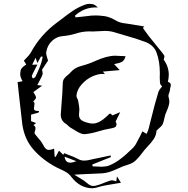

<svg xmlns="http://www.w3.org/2000/svg" viewBox="-20 -907 995 1017"><path d="M469.2 90.3Q402.8 89.4 356.9 28.8Q345.2 13.7 330.8 5.1Q316.4 -3.4 300.8 -10.3Q289.1 -15.1 277.3 -21.5Q206.1 -59.6 157.7 -114.3Q109.4 -168.9 98.1 -249Q88.9 -326.2 80.6 -403.3L73.2 -472.2Q77.6 -472.7 82 -473.4Q86.4 -474.1 90.6 -475.1Q94.7 -476.1 99.6 -477.1Q86.9 -498 86.9 -516.1Q86.9 -521 89.4 -534.4Q91.8 -547.9 119.1 -565.4L106.4 -585.4Q112.3 -592.8 119.1 -599.1Q133.8 -612.8 143.1 -628.4Q195.3 -725.1 287.1 -791.5Q297.4 -798.8 306.6 -806.2Q335.4 -829.1 365.5 -849.4Q395.5 -869.6 430.7 -882.3Q442.4 -886.7 454.1 -886.7Q460 -886.7 471.4 -884.8Q482.9 -882.8 498 -867.2L485.8 -867.7Q425.8 -867.7 377.4 -824.2L379.9 -814.9L438.5 -821.3Q462.9 -825.2 486.8 -825.2Q503.9 -825.2 532.2 -821.8Q560.5 -818.4 598.1 -795.9Q617.7 -785.6 642.6 -783.2L656.2 -781.2Q684.6 -775.9 743.2 -767.1L737.3 -758.8L745.6 -746.6Q762.2 -722.2 796.4 -680.7Q851.1 -615.2 851.1 -609.9Q851.1 -605.5 849.4 -600.1Q847.7 -594.7 847.2 -590.8Q874 -553.7 874 -510.7Q874 -492.7 869.1 -473.6Q884.8 -468.8 884.8 -457Q884.8 -450.7 882.6 -444.1Q880.4 -437.5 880.4 -431.6Q879.4 -423.3 875.7 -414.3Q872.1 -405.3 872.1 -398.9L872.6 -394Q877 -380.9 877 -368.2Q877 -350.1 862.3 -316.9Q854 -300.3 850.6 -280.3Q847.7 -264.2 841.8 -249.5Q835 -237.3 821.3 -226.6L809.1 -215.3Q807.6 -189.9 793.5 -169.4Q779.3 -148.9 761.2 -130.4Q744.6 -112.8 730.7 -93.8Q716.8 -74.7 699.7 -58.1Q682.6 -41.5 655.8 -33.9Q628.9 -26.4 603.5 -13.7Q554.2 9.8 520.5 11.2Q473.6 12.7 422.9 15.6Q399.4 17.1 373.5 18.1L399.4 34.2Q424.8 48.3 443.4 64.5Q459 78.1 473.6 78.1Q492.7 78.1 537.1 59.1Q565.4 47.9 572.3 47.9Q577.1 47.9 595.7 53.2L599.6 27.3L620.6 61Q526.9 75.7 503.9 83Q486.8 89.4 469.2 90.3ZM154.3 -491.2Q156.2 -492.7 158.7 -493.7Q165.5 -496.1 167 -499Q198.2 -563 203.6 -593.8L206.1 -606.4L197.3 -607.9L178.2 -573.2L168.5 -601.1L150.4 -564Q157.7 -564 178.2 -564.9L169.9 -549.3Q148.4 -507.8 148.4 -503.9Q148.4 -502.4 149.2 -500.5Q149.9 -498.5 151.6 -496.1Q153.3 -493.7 154.3 -491.2ZM352.1 -45.4Q365.2 -45.4 384.3 -53.2L322.3 -77.1Q325.7 -45.4 352.1 -45.4ZM514.6 -23.9Q532.7 -23.9 549.3 -27.3Q603.5 -44.9 668 -108.4Q689.9 -127 698.7 -142.1Q724.6 -189.5 734.4 -211.4L756.3 -197.8L760.3 -206.1Q766.6 -218.3 777.3 -265.1Q800.8 -360.8 819.3 -420.9Q823.7 -431.6 832 -440.9Q835.9 -444.8 838.9 -449.2Q837.9 -450.7 835.4 -452.9Q833 -455.1 830.6 -458.5Q826.2 -463.9 826.2 -496.1L826.7 -520Q826.7 -582 808.6 -629.9Q795.4 -665 754.4 -683.1Q702.1 -703.1 647.5 -717.8Q616.2 -726.6 585.4 -736.3Q563 -743.2 535.6 -743.2Q519 -743.2 502.9 -741.7Q486.8 -740.2 471.2 -740.2L453.1 -740.7Q416.5 -740.7 380.9 -729Q348.1 -718.8 313 -715.8Q281.2 -713.9 255.9 -690.7Q230.5 -667.5 224.6 -629.9V-626.5Q224.6 -617.2 229 -604.5L234.4 -585.9Q228.5 -577.6 220 -564.2Q211.4 -550.8 202.6 -537.6Q203.1 -533.2 204.6 -528.6Q206.1 -523.9 206.1 -518.6Q206.1 -508.3 186.5 -473.1L177.7 -456.5Q200.7 -454.1 203.1 -453.1L156.7 -419.4L163.1 -408.7Q170.4 -398.4 170.9 -390.1Q170.4 -386.2 167.2 -382.1Q164.1 -377.9 160.9 -374.5Q157.7 -371.1 155.8 -368.7Q162.6 -366.2 162.6 -356.9Q162.6 -352.1 161.4 -346.4Q160.2 -340.8 160.2 -335.4V-329.6Q160.2 -319.3 180.7 -319.3H187Q186.5 -316.4 184.1 -310.5L144.5 -299.8V-265.6L171.4 -254.9L157.2 -244.6Q168 -237.8 168 -228Q168 -220.7 165 -212.9L163.1 -203.6Q163.1 -197.8 170.4 -190.4Q176.8 -182.1 183.6 -174.3Q198.2 -159.2 207.5 -141.6Q220.7 -112.8 238.3 -112.8Q249 -112.8 266.6 -119.6L269.5 -77.1L274.9 -76.2L292.5 -108.9Q302.2 -100.1 315.4 -86.9Q316.4 -88.9 317.4 -90.8Q318.4 -92.8 318.8 -94.2Q319.3 -95.7 319.8 -95.7L343.3 -86.4Q369.1 -77.6 392.1 -65.4Q409.2 -56.2 425.3 -56.2Q441.9 -56.2 463.4 -62Q472.7 -64.5 481.4 -65.9Q510.7 -71.8 539.6 -78.1L565.4 -83.5Q566.4 -79.1 567.9 -75.2L468.8 -35.6L470.7 -25.9Q482.4 -25.9 495.1 -24.9Q504.9 -23.9 514.6 -23.9ZM428.7 -196.3H426.8Q407.7 -196.3 375.5 -217.8L355 -230Q348.1 -233.9 342.8 -239.5Q337.4 -245.1 332 -249Q302.2 -266.6 301.8 -298.8L306.2 -360.4Q311 -413.1 312.5 -466.3Q313 -481.9 320.8 -491.7Q328.6 -501.5 338.1 -508.8Q347.7 -516.1 354.5 -524.4Q376.5 -549.3 410.2 -557.6Q449.7 -567.9 485.8 -584.5Q546.9 -611.8 589.4 -611.8Q600.6 -611.8 612.3 -610.8Q628.4 -609.4 645 -609.4Q639.6 -586.9 626 -579.6Q612.3 -572.3 595.2 -569.8L584.5 -567.4Q590.8 -561.5 613.8 -535.6L524.9 -527.8L535.6 -514.6Q529.8 -515.6 523.4 -515.6Q498.5 -515.6 468 -501.7Q437.5 -487.8 412.6 -460Q387.7 -432.1 384.8 -399.4Q385.3 -393.1 388.7 -387Q392.1 -380.9 393.6 -375.5Q400.4 -340.3 400.4 -327.1Q400.4 -320.3 399.4 -313Q398.4 -305.7 398.4 -298.8Q398.4 -285.6 405.8 -275.9Q413.1 -266.1 438.5 -258.3Q456.1 -252.4 471.2 -252.4Q505.4 -252.4 548.8 -293.5L552.7 -297.9Q559.1 -305.2 563.5 -305.2Q568.4 -305.2 574.2 -295.9H574.7Q575.7 -295.9 581.3 -298.1Q586.9 -300.3 596.4 -304.4Q606 -308.6 616.7 -313L592.3 -262.7Q597.2 -255.4 597.2 -248.5Q597.2 -244.6 594.2 -237.8Q591.3 -231 564 -226.1Q533.7 -221.2 503.9 -211.9Q466.8 -200.2 428.7 -196.3Z"/></svg>

Font: Unutterable
Style: Regular
Weight: 400
Designer: GGBotNet
Foundry: f0n7.com
Version: 1.00